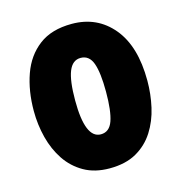

<svg xmlns="http://www.w3.org/2000/svg" viewBox="-90 -645 696 736"><g transform="rotate(-15 258.0 -276.5)"><path d="M482.9 -277.8Q482.9 -224.6 471.4 -173.6Q460 -122.6 433.6 -81.1Q407.2 -39.6 364 -14.9Q320.8 9.8 256.8 9.8Q198.2 9.8 155.8 -14.4Q113.3 -38.6 85.9 -79.3Q58.6 -120.1 45.4 -171.6Q32.2 -223.1 32.2 -277.8Q32.2 -357.4 55.2 -422.1Q78.1 -486.8 128.2 -524.9Q178.2 -563 258.8 -563Q359.4 -563 421.1 -488.8Q482.9 -414.6 482.9 -277.8ZM195.8 -275.9Q195.8 -125 257.8 -125Q292 -125 305.4 -163.1Q318.8 -201.2 318.8 -277.8Q318.8 -353.5 305.4 -390.9Q292 -428.2 257.8 -428.2Q225.6 -428.2 210.7 -391.1Q195.8 -354 195.8 -275.9Z"/></g></svg>

Font: Open Sans Condensed ExtraBold
Style: Regular
Weight: 800
Width: 3
Designer: Monotype Design Team
Foundry: Monotype Imaging Inc.
Version: Version 3.000; ttfautohint (v1.8.4)